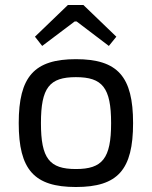

<svg xmlns="http://www.w3.org/2000/svg" viewBox="-20 -736 608 769"><path d="M446 -589 314 -716H252L120 -589L149 -552L279 -650H287L416 -552ZM284 -499C117 -499 55 -429 55 -243C55 -56 117 13 284 13C452 13 513 -56 513 -243C513 -429 452 -499 284 -499ZM284 -427C390 -427 425 -385 425 -243C425 -101 390 -59 284 -59C178 -59 144 -101 144 -243C144 -385 178 -427 284 -427Z"/></svg>

Font: SnT
Style: Regular
Weight: 400
Designer: Natanael Gama
Version: Version 1.001;PS 001.001;hotconv 1.0.70;makeotf.lib2.5.58329